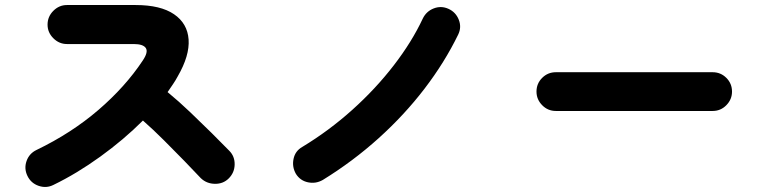

<svg xmlns="http://www.w3.org/2000/svg" viewBox="-20 -743 3040 763"><path d="M192 -8Q164 6 133.5 -4.5Q103 -15 89 -44Q75 -73 85.5 -103Q96 -133 125 -147Q264 -214 371 -306Q478 -398 547 -502Q570 -536 559.5 -552Q549 -568 511 -568H246Q215 -568 192 -591Q169 -614 169 -645Q169 -677 192 -700Q215 -723 246 -723H519Q618 -723 671.5 -686.5Q725 -650 729.5 -586Q734 -522 686 -439Q678 -424 667.5 -408.5Q657 -393 646 -377Q691 -340 736 -297Q781 -254 821.5 -214Q862 -174 891 -144Q913 -122 912.5 -89.5Q912 -57 889 -34Q867 -12 834 -12.5Q801 -13 778 -35Q751 -64 712.5 -103.5Q674 -143 631.5 -185.5Q589 -228 548 -264Q472 -188 378.5 -120.5Q285 -53 192 -8Z M1263 -28Q1235 -12 1204 -18.5Q1173 -25 1156 -52Q1140 -80 1146.5 -111.5Q1153 -143 1181 -159Q1287 -223 1380 -306.5Q1473 -390 1545 -483.5Q1617 -577 1660 -669Q1674 -698 1703.5 -709.5Q1733 -721 1762 -708Q1791 -695 1803 -665Q1815 -635 1801 -606Q1747 -495 1667 -390.5Q1587 -286 1485 -194Q1383 -102 1263 -28Z M2189 -302Q2157 -302 2134.5 -325Q2112 -348 2112 -379Q2112 -411 2134.5 -433.5Q2157 -456 2189 -456H2812Q2844 -456 2866.5 -433.5Q2889 -411 2889 -379Q2889 -348 2866.5 -325Q2844 -302 2812 -302Z"/></svg>

Font: Zen Maru Gothic Black
Style: Regular
Weight: 900
Designer: Yoshimichi Ohira
Foundry: Positype
Version: Version 1.001